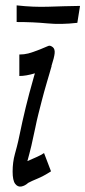

<svg xmlns="http://www.w3.org/2000/svg" viewBox="-20 -685 318 715"><path d="M85 -4Q73 7 59.5 9.5Q46 12 36.5 -0.5Q27 -13 27 -46Q27 -81 35.5 -111.5Q44 -142 48 -160Q57 -203 63.5 -232.5Q70 -262 76 -286Q82 -310 89 -337Q96 -364 107 -402Q108 -406 110 -412Q77 -402 52 -402V-482Q70 -482 85.5 -486Q101 -490 129 -501Q153 -511 160 -514Q167 -517 177 -509Q185 -502 183.5 -486.5Q182 -471 171 -437Q173 -436 173.5 -436.5Q174 -437 171 -435Q168 -424 164 -410.5Q160 -397 155 -380Q143 -339 136 -311.5Q129 -284 123 -260.5Q117 -237 111.5 -209.5Q106 -182 97 -143Q93 -127 89.5 -113Q86 -99 82 -85Q100 -93 116 -100Q132 -107 144 -115L170 -47Q142 -29 120 -20Q98 -11 85 -4ZM268 -600Q207 -593 155.5 -598Q104 -603 42 -603V-665Q104 -658 160.5 -660Q217 -662 278 -663Z"/></svg>

Font: Syne Tactile
Style: Regular
Weight: 400
Designer: Lucas Descroix
Foundry: Bonjour Monde
Version: Version 2.100; ttfautohint (v1.8.3)